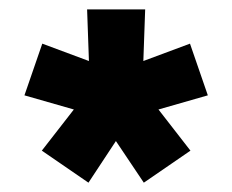

<svg xmlns="http://www.w3.org/2000/svg" viewBox="-20 -727 496 410"><path d="M69.3 -405.3 137.7 -493.2 32.2 -523.4 70.3 -633.8 169.9 -596.7 166 -707H290L286.1 -596.7L385.7 -633.8L423.8 -523.4L318.4 -493.2L386.7 -405.3L287.1 -336.9L227.5 -425.8L168.9 -336.9Z"/></svg>

Font: Wanted Sans Black
Style: Regular
Weight: 900
Designer: Original Design by Kil Hyung-jin and Kang Hanbin, Wanted Lab, Inc; Hangeul from Source Han Sans by Jang Soo-young and Ka
Foundry: Wanted Lab, Inc.
Version: Version 1.003